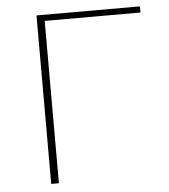

<svg xmlns="http://www.w3.org/2000/svg" viewBox="-49 -703 657 747"><g transform="rotate(-5 279.0 -329.0)"><path d="M525 -658V-634H151V0H121V-658Z"/></g></svg>

Font: EauTestInfant Extralight
Style: Regular
Weight: 250
Designer: Christian Thalmann (Catharsis Fonts)
Version: Version 0.001;PS 000.001;hotconv 1.0.88;makeotf.lib2.5.64775